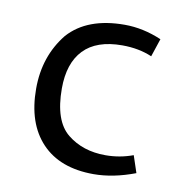

<svg xmlns="http://www.w3.org/2000/svg" viewBox="-55 -441 473 501"><g transform="rotate(10 181.5 -190.0)"><path d="M38 -185Q38 -271 88 -333Q138 -389 237 -389Q286 -389 335 -368L319 -320Q284 -335 240 -335Q172 -335 138 -299.5Q104 -264 104 -197Q104 -111 145 -78Q186 -45 246 -45Q284 -45 319 -58L334 -13Q276 9 224 9Q135 9 86.5 -42Q38 -93 38 -185Z"/></g></svg>

Font: Cambay Devanagari
Style: Regular
Weight: 400
Designer: Pooja Saxena
Foundry: Pooja Saxena
Version: Version 1.180;PS 001.180;hotconv 1.0.70;makeotf.lib2.5.58329